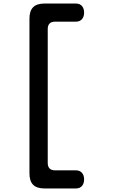

<svg xmlns="http://www.w3.org/2000/svg" viewBox="-20 -891 640 1082"><path d="M230 171Q187 171 166.5 150Q146 129 146 86V-786Q146 -829 166.5 -850Q187 -871 230 -871H408Q430 -871 442 -857Q454 -843 454 -820Q454 -797 442 -783Q430 -769 408 -769H291Q270 -769 259.5 -758.5Q249 -748 249 -727V27Q249 48 259.5 58.5Q270 69 291 69H408Q430 69 442 83Q454 97 454 120Q454 143 442 157Q430 171 408 171Z"/></svg>

Font: Maple Mono NL Medium
Style: Regular
Weight: 500
Monospace: yes
Designer: subframe7536
Version: Version 7.000